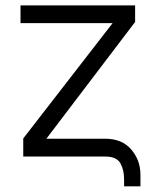

<svg xmlns="http://www.w3.org/2000/svg" viewBox="-20 -565 571 693"><path d="M427.9 107.6V83.8Q428.3 49 414.6 24.5Q400.9 0 359.7 0H63.9V-65.3L386.4 -481.5H54V-545.5H467.7V-485.8L147.4 -64.3H359.7Q420.1 -64.3 453.3 -25.9Q486.5 12.4 486.9 64.3V107.6Z"/></svg>

Font: Inter UI Light
Style: Regular
Weight: 300
Designer: Rasmus Andersson
Foundry: rsms
Version: 3.2;8d6f07862